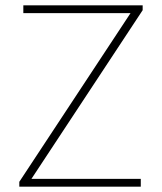

<svg xmlns="http://www.w3.org/2000/svg" viewBox="-20 -696 605 716"><path d="M52 -18 474 -658H512L90 -18ZM52 0V-18L78 -29H505V0ZM67 -647V-676H512V-658L485 -647Z"/></svg>

Font: Outfit Thin
Style: Regular
Weight: 100
Designer: Rodrigo Fuenzalida
Foundry: fragTYPE
Version: Version 1.000